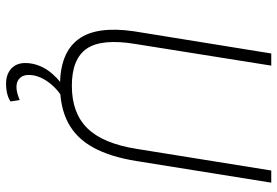

<svg xmlns="http://www.w3.org/2000/svg" viewBox="-164 -582 935 648"><g transform="rotate(90 304.0 -257.5)"><path d="M268 8Q213 8 174 -7.5Q135 -23 112 -54Q89 -85 82.5 -132Q76 -179 85 -241L160 -705H201L128 -247Q109 -133 143.5 -82.5Q178 -32 269 -32Q361 -32 412.5 -84.5Q464 -137 482 -251L555 -705H596L523 -250Q509 -162 477.5 -104.5Q446 -47 394 -19.5Q342 8 268 8ZM262 190Q225 190 205.5 166.5Q186 143 195 99Q203 63 229.5 33Q256 3 297 -22L310 0Q295 7 279 22Q263 37 251 55.5Q239 74 234 96Q229 126 240.5 140.5Q252 155 273 155Q283 155 294 152Q305 149 317 144L322 175Q312 182 296.5 186Q281 190 262 190Z"/></g></svg>

Font: Nunito Sans 10pt Condensed ExtraLight
Style: Italic
Weight: 250
Width: 3
Italic angle: -9°
Designer: Vernon Adams
Foundry: Vernon Adams
Version: Version 3.101;gftools[0.9.27]